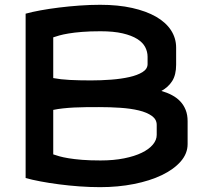

<svg xmlns="http://www.w3.org/2000/svg" viewBox="-20 -771 854 801"><path d="M397.5 -751Q472.7 -751 531.5 -737.8Q590.3 -724.6 631.1 -701.2Q671.9 -677.7 693.4 -644.8Q714.8 -611.8 714.8 -572.3V-501Q714.8 -459 698.5 -433.1Q682.1 -407.2 653.3 -391.6Q677.2 -384.8 697.5 -374Q717.8 -363.3 732.2 -347.9Q746.6 -332.5 754.6 -312.3Q762.7 -292 762.7 -265.6V-169.9Q762.7 -130.4 733.9 -97.4Q705.1 -64.5 655.3 -40.5Q605.5 -16.6 539.1 -3.4Q472.7 9.8 397.5 9.8Q355.5 9.8 311.5 6.6Q267.6 3.4 226.3 -2Q185.1 -7.3 148.9 -14.2Q112.8 -21 86.9 -28.3V-713.9Q112.8 -721.2 148.9 -727.8Q185.1 -734.4 226.3 -739.5Q267.6 -744.6 311.5 -747.8Q355.5 -751 397.5 -751ZM393.6 -324.2Q367.2 -324.2 340.8 -324Q314.5 -323.7 289.8 -322.5Q265.1 -321.3 242.7 -318.8Q220.2 -316.4 202.1 -312.5V-127Q211.9 -123.5 227.3 -119.1Q242.7 -114.7 266.1 -110.8Q289.6 -106.9 322.3 -104.2Q355 -101.6 399.4 -101.6Q454.1 -101.6 497.8 -110.4Q541.5 -119.1 571.5 -133.8Q601.6 -148.4 617.7 -167.7Q633.8 -187 633.8 -208V-250Q633.8 -272.9 613.3 -287.6Q592.8 -302.2 559.1 -310.3Q525.4 -318.4 482.2 -321.3Q439 -324.2 393.6 -324.2ZM202.1 -445.3Q232.4 -439.5 271.2 -437.5Q310.1 -435.5 359.4 -435.5Q401.9 -435.5 443.8 -438.7Q485.8 -441.9 519.5 -449.5Q553.2 -457 574.2 -470Q595.2 -482.9 595.7 -502.9V-534.2Q595.7 -555.2 585.7 -574.5Q575.7 -593.8 552.5 -608.4Q529.3 -623 491.7 -631.8Q454.1 -640.6 399.4 -640.6Q355 -640.6 322.3 -637.9Q289.6 -635.3 266.1 -631.3Q242.7 -627.4 227.3 -623Q211.9 -618.7 202.1 -615.2Z"/></svg>

Font: Revalia
Style: Regular
Weight: 400
Designer: Johan Kallas, Mihkel Virkus
Foundry: Johan Kallas, Mihkel Virkus
Version: Version 1.001